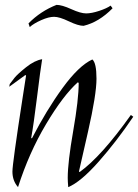

<svg xmlns="http://www.w3.org/2000/svg" viewBox="-20 -758 567 788"><path d="M359 -514Q376 -500 376 -435Q376 -370 341 -216.5Q306 -63 304 -54L307 -52Q396 -116 517 -286L527 -279Q458 -177 384.5 -94Q311 -11 260 10Q258 -14 258 -28Q258 -92 280.5 -221Q303 -350 303 -418L299 -420Q239 -366 169 -248.5Q99 -131 54 10Q31 -16 31 -54Q31 -86 73 -358L87 -448L84 -450L18 -402L20 -413Q27 -423 39.5 -438.5Q52 -454 87 -482Q122 -510 153 -515Q146 -473 132 -359.5Q118 -246 108 -192L111 -190Q170 -305 236.5 -396.5Q303 -488 359 -514ZM102 -647 97 -662Q146 -712 212 -738Q234 -738 272.5 -720.5Q311 -703 333.5 -703Q356 -703 387.5 -713.5Q419 -724 434 -735L442 -724Q386 -667 323 -652Q301 -652 262.5 -670.5Q224 -689 202 -689Q180 -689 149.5 -675.5Q119 -662 102 -647Z"/></svg>

Font: Felipa
Style: Regular
Weight: 400
Designer: Javier Alcaraz
Foundry: Fontstage
Version: Version 1.001